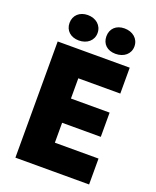

<svg xmlns="http://www.w3.org/2000/svg" viewBox="-163 -993 884 1087"><g transform="rotate(20 279.5 -449.5)"><path d="M175 -746C224 -746 261 -776 261 -822C261 -868 224 -899 175 -899C126 -899 92 -868 92 -822C92 -776 126 -746 175 -746ZM396 -746C446 -746 483 -776 483 -822C483 -868 446 -899 396 -899C346 -899 314 -868 314 -822C314 -776 346 -746 396 -746ZM65 0H509V-156H246V-276H479V-422H246V-544H499V-700H65Z"/></g></svg>

Font: Fixel Text ExtraBold
Style: Regular
Weight: 800
Width: 4
Designer: AlfaBravo + MacPaw
Foundry: Kyrylo Tkachov, Marchela Mozhyna, Serhii Makarenko, Maria Weinstein, Zakhar Kryvoshyya
Version: Version 1.211